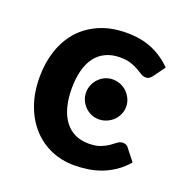

<svg xmlns="http://www.w3.org/2000/svg" viewBox="-101 -613 685 712"><g transform="rotate(20 241.0 -257.0)"><path d="M33.5 0ZM428.5 -404.5Q423 -397.5 417.8 -393.5Q412.5 -389.5 402.5 -389.5Q393 -389.5 384 -395.2Q375 -401 362.5 -408.2Q350 -415.5 332.8 -421.2Q315.5 -427 290 -427Q257.5 -427 233 -415.2Q208.5 -403.5 192.2 -381.5Q176 -359.5 168 -328.2Q160 -297 160 -257.5Q160 -216.5 168.8 -184.5Q177.5 -152.5 194 -130.8Q210.5 -109 234 -97.8Q257.5 -86.5 287 -86.5Q316.5 -86.5 334.8 -93.8Q353 -101 365.5 -109.8Q378 -118.5 387.2 -125.8Q396.5 -133 408 -133Q423 -133 430.5 -121.5L466 -76.5Q445.5 -52.5 421.5 -36.2Q397.5 -20 371.8 -10.2Q346 -0.5 318.8 3.5Q291.5 7.5 264.5 7.5Q217 7.5 175 -10.2Q133 -28 101.5 -62Q70 -96 51.8 -145.2Q33.5 -194.5 33.5 -257.5Q33.5 -314 49.8 -362.2Q66 -410.5 97.5 -445.8Q129 -481 175.5 -501Q222 -521 282.5 -521Q340 -521 383.2 -502.5Q426.5 -484 461 -449.5ZM373 -262Q373 -246 366.5 -231.8Q360 -217.5 349.2 -207Q338.5 -196.5 323.8 -190.2Q309 -184 292.5 -184Q276.5 -184 262.5 -190.2Q248.5 -196.5 238 -207Q227.5 -217.5 221.2 -231.8Q215 -246 215 -262Q215 -278.5 221.2 -292.8Q227.5 -307 238 -317.8Q248.5 -328.5 262.5 -334.8Q276.5 -341 292.5 -341Q309 -341 323.8 -334.8Q338.5 -328.5 349.2 -317.8Q360 -307 366.5 -292.8Q373 -278.5 373 -262Z"/></g></svg>

Font: Lato
Style: Bold
Weight: 700
Designer: Lukasz Dziedzic
Foundry: tyPoland Lukasz Dziedzic
Version: Version 2.007; 2014-02-27